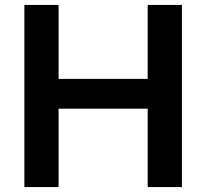

<svg xmlns="http://www.w3.org/2000/svg" viewBox="-20 -760 838 780"><path d="M79 0V-740H218V-439.5H580V-740H719V0H580V-318.5H218V0Z"/></svg>

Font: Encode Sans Semi Expanded SmBd
Style: Regular
Weight: 600
Width: 6
Designer: Multiple Designers
Foundry: Impallari Type
Version: Version 2.000